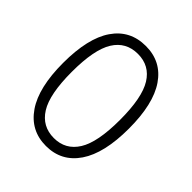

<svg xmlns="http://www.w3.org/2000/svg" viewBox="-211 -913 1063 1063"><g transform="rotate(45 320.0 -381.5)"><path d="M62 -383Q62 -576 129.5 -674.5Q197 -773 320 -773Q442 -773 509.5 -674Q577 -575 577 -383Q577 -190 509 -90Q441 10 320 10Q199 10 130.5 -90Q62 -190 62 -383ZM508 -382Q508 -556 460 -633.5Q412 -711 320 -711Q227 -711 179 -633.5Q131 -556 131 -382Q131 -207 179.5 -129.5Q228 -52 320 -52Q411 -52 459.5 -129.5Q508 -207 508 -382Z"/></g></svg>

Font: Open Sauce One Light
Style: Regular
Weight: 300
Designer: Alfredo Marco Pradil
Foundry: Creative Sauce Fz LLC
Version: Version 1.477